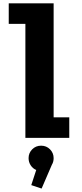

<svg xmlns="http://www.w3.org/2000/svg" viewBox="-20 -820 490 1142"><path d="M299 -122H392V0H131V-678H32V-800H299ZM299 120.5Q299 143 288.5 160L227.5 301.5L166 281L195.5 191Q175 182.5 162.5 163.2Q150 144 150 120.5Q150 90 171.5 68.2Q193 46.5 224.5 46.5Q256 46.5 277.5 68.2Q299 90 299 120.5Z"/></svg>

Font: League Mono Condensed ExtraBold
Style: Regular
Weight: 800
Width: 1
Designer: Tyler Finck
Foundry: The League of Moveable Type / Tyler Finck
Version: Version 2.210